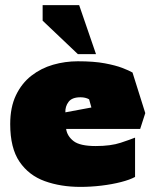

<svg xmlns="http://www.w3.org/2000/svg" viewBox="-20 -722 603 752"><path d="M295 10Q218 10 155.5 -12.5Q93 -35 56.5 -88.5Q20 -142 20 -236Q20 -302 42.5 -349Q65 -396 103 -425.5Q141 -455 188 -468.5Q235 -482 285 -482Q348 -482 390.5 -474Q433 -466 459 -456Q485 -446 499 -438L549 -279L529 -217H239Q243 -189 268 -169.5Q293 -150 355 -150Q414 -150 453 -163Q492 -176 509 -183V-29Q489 -18 454 -9Q419 0 377.5 5Q336 10 295 10ZM236 -282 338 -301 329 -333Q315 -341 295 -341Q262 -341 248.5 -323Q235 -305 236 -282ZM285 -510 147 -641V-702H290L356 -510Z"/></svg>

Font: Rowdies
Style: Bold
Weight: 700
Designer: Jaikishan Patel
Version: Version 1.000; ttfautohint (v1.8.3)